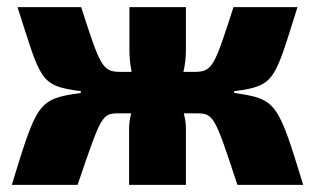

<svg xmlns="http://www.w3.org/2000/svg" viewBox="-20 -517 881 537"><path d="M635 -257V-262C751 -277 747 -292 812 -497H633C580 -333 575 -316 524 -316H493C498 -337 500 -358 500 -378V-497H342V-378C342 -358 344 -337 348 -316H316C266 -316 260 -333 207 -497H29C95 -292 90 -277 206 -262V-257C86 -240 84 -231 13 0H197C264 -197 265 -200 314 -200H347C343 -185 341 -170 341 -158V0H500V-158C500 -170 498 -185 494 -200H526C578 -200 579 -197 644 0H828C757 -231 754 -240 635 -257Z"/></svg>

Font: Exo 2 Extra Bold
Style: Regular
Weight: 800
Designer: Natanael Gama
Version: Version 1.001;PS 001.001;hotconv 1.0.88;makeotf.lib2.5.64775